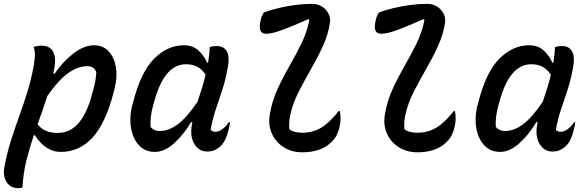

<svg xmlns="http://www.w3.org/2000/svg" viewBox="-43 -781 3063 1001"><path d="M132 -536Q152 -543 175 -543Q200 -543 218 -530.5Q236 -518 242 -488.5Q248 -459 237 -408Q236 -403 235 -399L241 -396Q285 -460 340 -502.5Q395 -545 448 -545Q494 -545 523 -514Q552 -483 561 -432Q570 -381 555 -322L549 -298Q508 -139 439.5 -64Q371 11 274 11Q242 11 215.5 -2.5Q189 -16 170 -36Q151 -56 139 -76L133 -75Q111 -10 94.5 56.5Q78 123 74 197Q65 200 53 200Q11 200 -9 167.5Q-29 135 -20 89Q-6 15 14.5 -49.5Q35 -114 57.5 -176Q80 -238 100 -302.5Q120 -367 133 -440Q138 -469 139 -493Q140 -517 132 -536ZM413 -436Q363 -436 312.5 -400Q262 -364 204 -281Q192 -243 179 -206.5Q166 -170 153 -133Q187 -88 257 -88Q323 -88 367 -139.5Q411 -191 437 -291L442 -308Q458 -365 459 -406Q446 -436 413 -436Z M915 -545Q962 -545 991.5 -518Q1021 -491 1037 -454H1042Q1050 -504 1050 -535Q1067 -541 1087 -541Q1125 -541 1141 -511Q1157 -481 1140 -405Q1129 -350 1112 -300.5Q1095 -251 1079.5 -203Q1064 -155 1055 -104Q1064 -94 1081 -94Q1098 -94 1117 -108Q1136 -122 1150 -144H1156Q1155 -135 1153.5 -125.5Q1152 -116 1148 -102Q1136 -51 1112 -24Q1096 -8 1078.5 0.5Q1061 9 1037 9Q994 9 970 -31Q946 -71 958 -135Q959 -140 960 -144H953Q914 -78 864 -33.5Q814 11 764 11Q724 11 696.5 -10Q669 -31 654 -66Q639 -101 637 -142.5Q635 -184 645 -226L651 -248Q691 -406 761 -475.5Q831 -545 915 -545ZM742 -119Q760 -98 789 -98Q837 -98 884 -133Q931 -168 987 -251Q998 -285 1009 -319Q1020 -353 1029 -391Q1012 -418 987.5 -432Q963 -446 927 -446Q813 -446 761 -251L756 -234Q747 -202 743.5 -173.5Q740 -145 742 -119Z M1332 -716Q1364 -728 1407 -738.5Q1450 -749 1496.5 -755Q1543 -761 1584 -761Q1612 -761 1634.5 -747.5Q1657 -734 1669 -711Q1681 -688 1677 -661Q1668 -601 1640.5 -541Q1613 -481 1578.5 -421Q1544 -361 1514 -302Q1484 -243 1471 -185Q1466 -162 1465 -144.5Q1464 -127 1465 -108Q1477 -98 1494 -93.5Q1511 -89 1533 -89Q1587 -89 1630.5 -114.5Q1674 -140 1723 -202H1729Q1732 -185 1732.5 -165Q1733 -145 1728 -124Q1721 -92 1709.5 -71.5Q1698 -51 1678 -34Q1654 -12 1617.5 0.5Q1581 13 1533 13Q1478 13 1436 -13.5Q1394 -40 1374 -85.5Q1354 -131 1364 -187Q1376 -256 1404 -317Q1432 -378 1465.5 -436Q1499 -494 1528 -553Q1557 -612 1570 -677L1564 -681Q1488 -647 1432 -626Q1376 -605 1344 -605Q1322 -605 1314.5 -622Q1307 -639 1316 -676Q1318 -687 1322 -696Q1326 -705 1332 -716Z M1932 -716Q1964 -728 2007 -738.5Q2050 -749 2096.5 -755Q2143 -761 2184 -761Q2212 -761 2234.5 -747.5Q2257 -734 2269 -711Q2281 -688 2277 -661Q2268 -601 2240.5 -541Q2213 -481 2178.5 -421Q2144 -361 2114 -302Q2084 -243 2071 -185Q2066 -162 2065 -144.5Q2064 -127 2065 -108Q2077 -98 2094 -93.5Q2111 -89 2133 -89Q2187 -89 2230.5 -114.5Q2274 -140 2323 -202H2329Q2332 -185 2332.5 -165Q2333 -145 2328 -124Q2321 -92 2309.5 -71.5Q2298 -51 2278 -34Q2254 -12 2217.5 0.5Q2181 13 2133 13Q2078 13 2036 -13.5Q1994 -40 1974 -85.5Q1954 -131 1964 -187Q1976 -256 2004 -317Q2032 -378 2065.5 -436Q2099 -494 2128 -553Q2157 -612 2170 -677L2164 -681Q2088 -647 2032 -626Q1976 -605 1944 -605Q1922 -605 1914.5 -622Q1907 -639 1916 -676Q1918 -687 1922 -696Q1926 -705 1932 -716Z M2715 -545Q2762 -545 2791.5 -518Q2821 -491 2837 -454H2842Q2850 -504 2850 -535Q2867 -541 2887 -541Q2925 -541 2941 -511Q2957 -481 2940 -405Q2929 -350 2912 -300.5Q2895 -251 2879.5 -203Q2864 -155 2855 -104Q2864 -94 2881 -94Q2898 -94 2917 -108Q2936 -122 2950 -144H2956Q2955 -135 2953.5 -125.5Q2952 -116 2948 -102Q2936 -51 2912 -24Q2896 -8 2878.5 0.5Q2861 9 2837 9Q2794 9 2770 -31Q2746 -71 2758 -135Q2759 -140 2760 -144H2753Q2714 -78 2664 -33.5Q2614 11 2564 11Q2524 11 2496.5 -10Q2469 -31 2454 -66Q2439 -101 2437 -142.5Q2435 -184 2445 -226L2451 -248Q2491 -406 2561 -475.5Q2631 -545 2715 -545ZM2542 -119Q2560 -98 2589 -98Q2637 -98 2684 -133Q2731 -168 2787 -251Q2798 -285 2809 -319Q2820 -353 2829 -391Q2812 -418 2787.5 -432Q2763 -446 2727 -446Q2613 -446 2561 -251L2556 -234Q2547 -202 2543.5 -173.5Q2540 -145 2542 -119Z"/></svg>

Font: Recursive Mn Csl St Med
Style: Italic
Weight: 500
Italic angle: -15°
Monospace: yes
Version: Version 1.079;hotconv 1.0.112;makeotfexe 2.5.65598; ttfautoh